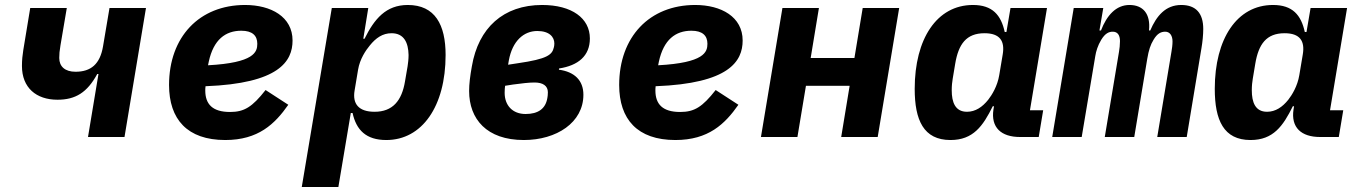

<svg xmlns="http://www.w3.org/2000/svg" viewBox="-20 -548 5441 768"><path d="M332 0H478L563.9 -516H418L392 -361.9C380 -291.9 344.1 -261 282 -261C240.1 -261 217 -282 217 -316.1C217 -332 218 -343 221.9 -366.8L247.2 -516H100.9L73.2 -348C70 -328.1 67.8 -307.9 67.8 -284.1C67.8 -197.1 125 -149.1 209.9 -149.1C282 -149.1 328.8 -177.9 369 -252.1H373.9Z M881 12.1C1013.1 12.1 1079.2 -51.8 1133.2 -128.9L1042.3 -187.9C989 -120 957 -100.1 900.2 -100.1C830.3 -100.1 801.1 -131 801.1 -186.1C801.1 -191.1 801.1 -195 802.2 -203.1C1096.2 -214.1 1150.2 -302.9 1150.2 -386C1150.2 -480.8 1064.3 -528.1 960.2 -528.1C777 -528.1 656.2 -399.9 656.2 -208.1C656.2 -71 729 12.1 881 12.1ZM812.1 -286.9 815 -301.1C834.2 -389.9 882.1 -425.1 945.3 -425.1C989 -425.1 1009.2 -405.9 1009.2 -372.9C1009.2 -339.8 997.2 -296.9 812.1 -286.9Z M1187.1 199.9H1333.5L1383.2 -95.9H1390.3C1405.2 -28.1 1444.2 12.1 1525.2 12.1C1668.3 12.1 1762.4 -122.9 1762.4 -328.1C1762.4 -448.9 1720.2 -528.1 1611.2 -528.1C1523.4 -528.1 1477.3 -471.9 1438.2 -393.1H1433.2L1453.1 -516H1307.2ZM1398.4 -186.1 1412.3 -269.2C1419.4 -312.1 1443.2 -346.9 1459.2 -366.1C1483.3 -396 1510.3 -415.1 1546.2 -415.1C1596.2 -415.1 1613.3 -377.1 1614.3 -328.1C1614.3 -311.1 1612.2 -295.1 1610.4 -283L1600.1 -223C1587.4 -144.9 1550.4 -100.9 1478.3 -100.9C1415.1 -100.9 1389.2 -132.1 1398.4 -186.1Z M2075.3 12.1C2206.3 12.1 2313.6 -57.9 2313.6 -169C2313.6 -226.9 2277.3 -261 2215.6 -269.2L2216.3 -274.1C2292.3 -285.9 2339.5 -323.9 2339.5 -394.2C2339.5 -475.1 2267.4 -528.1 2148.4 -528.1C1993.3 -528.1 1893.5 -436.1 1867.5 -283C1860.4 -244 1856.5 -212 1856.5 -183.9C1856.5 -72.1 1926.5 12.1 2075.3 12.1ZM1998.6 -176.8C1998.6 -187.1 1999.3 -197.1 2000.4 -204.9L2032.3 -209.9C2068.5 -214.8 2096.6 -218 2118.3 -218C2151.3 -218 2171.5 -204.9 2171.5 -179C2171.5 -169 2170.5 -161.9 2169.4 -155.9C2162.3 -112.9 2132.5 -92 2082.4 -92C2029.5 -92 1998.6 -127.1 1998.6 -176.8ZM2012.4 -289.1 2015.3 -306.1C2029.5 -383.9 2074.6 -424 2129.3 -424C2177.6 -424 2197.4 -399.9 2197.4 -373.9C2197.4 -367.9 2196.4 -361.9 2195.3 -358C2188.6 -328.8 2169.4 -312.1 2051.5 -295.1Z M2681.5 12.1C2813.6 12.1 2879.6 -51.8 2933.6 -128.9L2842.7 -187.9C2789.4 -120 2757.5 -100.1 2700.6 -100.1C2630.7 -100.1 2601.6 -131 2601.6 -186.1C2601.6 -191.1 2601.6 -195 2602.6 -203.1C2896.7 -214.1 2950.6 -302.9 2950.6 -386C2950.6 -480.8 2864.7 -528.1 2760.7 -528.1C2577.4 -528.1 2456.7 -399.9 2456.7 -208.1C2456.7 -71 2529.5 12.1 2681.5 12.1ZM2612.6 -286.9 2615.4 -301.1C2634.6 -389.9 2682.5 -425.1 2745.7 -425.1C2789.4 -425.1 2809.7 -405.9 2809.7 -372.9C2809.7 -339.8 2797.6 -296.9 2612.6 -286.9Z M3023.8 0H3169.7L3203.8 -204.9H3378.6L3344.8 0H3490.8L3576.7 -516H3430.8L3397.7 -316.1H3222.7L3255.7 -516H3109.7Z M3782 12.1C3872.9 12.1 3911.9 -44 3951 -122.9H3956L3953.8 -110.1C3942.8 -38 3984.7 0 4060 0H4134.9L4152.7 -106.9H4099.8L4168 -516H4022L4005.7 -420.1H3998.9C3984 -487.9 3949.9 -528.1 3871.8 -528.1C3726.9 -528.1 3638.8 -392 3638.8 -192.8C3638.8 -67.8 3674 12.1 3782 12.1ZM3786.9 -187.1C3786.9 -204.9 3788.7 -220.9 3790.8 -233L3800.8 -293C3813.9 -371.1 3844.8 -415.1 3918 -415.1C3979.8 -415.1 4000 -383.9 3990.8 -329.9L3976.9 -247.2C3969.8 -203.8 3947.8 -168 3932.9 -149.1C3909.8 -120 3881.7 -100.9 3848 -100.9C3800.8 -100.9 3786.9 -138.8 3786.9 -187.1Z M4306.8 0 4361.2 -323.9C4364 -342 4371.1 -366.1 4384.9 -388.8C4400.9 -415.1 4415.8 -421.2 4431.1 -421.2C4449.9 -421.2 4459.9 -408 4459.9 -383.2C4459.9 -369 4458.1 -353 4456 -340.9L4399.1 0H4517L4568.9 -312.1C4574.9 -348 4582 -369 4594.1 -388.8C4609 -414.1 4623.9 -421.2 4641 -421.2C4659.1 -421.2 4670.1 -405.9 4670.1 -382.1C4670.1 -369 4668 -353 4665.8 -340.9L4609 0H4726.9L4785.9 -355.8C4790.1 -380 4793 -409.1 4793 -432.2C4793 -495 4763.8 -528.1 4704.9 -528.1C4642 -528.1 4605.8 -484 4581 -426.1H4576C4583.1 -494 4551.1 -528.1 4497.9 -528.1C4443.9 -528.1 4407 -486.2 4383.9 -426.1H4377.8L4393.1 -516H4274.9L4188.9 0Z M4982.2 12.1C5073.2 12.1 5112.2 -44 5151.3 -122.9H5156.2L5154.1 -110.1C5143.1 -38 5185 0 5260.3 0H5335.2L5353 -106.9H5300.1L5368.3 -516H5222.3L5206 -420.1H5199.2C5184.3 -487.9 5150.2 -528.1 5072.1 -528.1C4927.2 -528.1 4839.1 -392 4839.1 -192.8C4839.1 -67.8 4874.3 12.1 4982.2 12.1ZM4987.2 -187.1C4987.2 -204.9 4989 -220.9 4991.1 -233L5001.1 -293C5014.2 -371.1 5045.1 -415.1 5118.3 -415.1C5180 -415.1 5200.3 -383.9 5191.1 -329.9L5177.2 -247.2C5170.1 -203.8 5148.1 -168 5133.2 -149.1C5110.1 -120 5082 -100.9 5048.3 -100.9C5001.1 -100.9 4987.2 -138.8 4987.2 -187.1Z"/></svg>

Font: Margiela Mono Italic Bold It
Style: Regular
Weight: 700
Designer: Mike Abbink, Paul van der Laan, Pieter van Rosmalen
Foundry: Bold Monday
Version: Version 2.003 2021